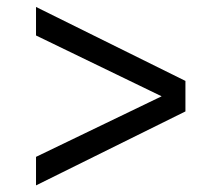

<svg xmlns="http://www.w3.org/2000/svg" viewBox="-20 -560 650 564"><path d="M491 -259.6 85.8 -455.8V-539.6L524.7 -322.3V-232.7L85.8 -15.4V-99.2L491 -294.6Z"/></svg>

Font: TikTok Sans Light
Style: Regular
Weight: 300
Version: Version 4.000